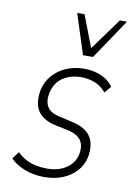

<svg xmlns="http://www.w3.org/2000/svg" viewBox="-84 -788 596 850"><g transform="rotate(10 213.5 -362.5)"><path d="M174 8Q129 8 88.5 -7Q48 -22 22 -49L46 -81Q66 -62 87.5 -51Q109 -40 132.5 -35.5Q156 -31 181 -31Q232 -31 267 -54.5Q302 -78 311 -118Q318 -158 302 -181Q286 -204 245 -214L182 -227Q127 -240 104.5 -274.5Q82 -309 93 -370Q102 -408 126.5 -436Q151 -464 187.5 -479.5Q224 -495 268 -495Q293 -495 317.5 -489Q342 -483 363 -470Q384 -457 398 -437L373 -407Q349 -435 319.5 -445.5Q290 -456 261 -456Q213 -456 178 -432.5Q143 -409 133 -361Q126 -324 140 -300.5Q154 -277 193 -268L254 -254Q315 -241 338.5 -205.5Q362 -170 351 -111Q343 -76 319 -49Q295 -22 258 -7Q221 8 174 8ZM251 -553 193 -733H226L281 -590L385 -733H417L296 -553Z"/></g></svg>

Font: Nunito Sans 10pt Condensed ExtraLight
Style: Italic
Weight: 250
Width: 3
Italic angle: -9°
Designer: Vernon Adams
Foundry: Vernon Adams
Version: Version 3.101;gftools[0.9.27]